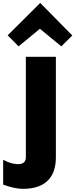

<svg xmlns="http://www.w3.org/2000/svg" viewBox="-90 -992 482 1227"><path d="M267.1 -628.9V13.2Q267.1 112.8 213.4 163.8Q159.7 214.8 57.1 214.8Q35.2 214.8 10.5 210.2Q-14.2 205.6 -27.8 201.4Q-41.5 197.3 -69.8 188V28.8Q-19.5 57.1 26.9 57.1Q49.8 57.1 62.5 46.1Q75.2 35.2 75.2 13.2V-628.9ZM168 -972.2 372.1 -765.1 301.8 -695.8 165 -808.1 28.8 -695.8 -41 -766.1 166 -972.2Z"/></svg>

Font: Sinkin Sans 800 Black
Style: Regular
Weight: 900
Designer: Keith Bates
Foundry: K-Type
Version: Sinkin Sans (version 1.0)  by Keith Bates   •   © 2014   www